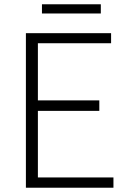

<svg xmlns="http://www.w3.org/2000/svg" viewBox="-20 -877 620 897"><path d="M101 -722H499V-675H157V-408H444V-359H157V-48H510V0H101ZM176 -857H451V-814H176Z"/></svg>

Font: Nebula Sans Light
Style: Regular
Weight: 300
Designer: Paul D. Hunt for Adobe (as Source Sans)
Foundry: Nebula Entertainment & Broadcasting LLC
Version: Version 1.010